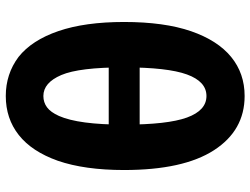

<svg xmlns="http://www.w3.org/2000/svg" viewBox="-121 -731 866 664"><g transform="rotate(-90 312.0 -399.0)"><path d="M56 -403Q56 -539 88 -632Q120 -722 177 -767Q234 -812 312 -812Q388 -812 447 -768Q505 -722 536.5 -630Q568 -538 568 -403Q568 -264 536 -171Q504 -79 447 -32.5Q390 14 312 14Q193 14 124.5 -92Q56 -198 56 -403ZM411 -403Q411 -558 384.5 -620Q358 -682 312 -682Q290 -682 273 -669.5Q256 -657 243 -628Q213 -560 213 -403Q213 -253 237.5 -185.5Q262 -118 312 -118Q362 -118 386.5 -185.5Q411 -253 411 -403ZM143 -456H481V-349H143Z"/></g></svg>

Font: Merged Yaku Han JP ExtraBold
Style: Regular
Weight: 800
Designer: Ryoko NISHIZUKA 西塚涼子 (kana, bopomofo & ideographs); Paul D. Hunt (Latin, Greek & Cyrillic); Sandoll Communications 산돌커뮤니
Foundry: Adobe
Version: Version 2.004